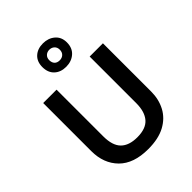

<svg xmlns="http://www.w3.org/2000/svg" viewBox="-276 -1145 1300 1300"><g transform="rotate(-45 373.5 -495.5)"><path d="M659 -252Q659 -178 627.5 -118.5Q596 -59 532 -24.5Q468 10 370 10Q231 10 159 -62.5Q87 -135 87 -254V-714H215V-267Q215 -179 255 -139Q295 -99 374 -99Q457 -99 494.5 -142.5Q532 -186 532 -268V-714H659ZM371 -777Q319 -777 287 -807Q255 -837 255 -890Q255 -942 287 -971.5Q319 -1001 371 -1001Q422 -1001 456.5 -971.5Q491 -942 491 -891Q491 -837 456.5 -807Q422 -777 371 -777ZM371 -839Q393 -839 407.5 -852.5Q422 -866 422 -890Q422 -913 407.5 -926.5Q393 -940 371 -940Q350 -940 335.5 -926.5Q321 -913 321 -890Q321 -866 334 -852.5Q347 -839 371 -839Z"/></g></svg>

Font: Noto Sans Ethiopic SemiBold
Style: Regular
Weight: 600
Designer: Monotype Design Team
Foundry: Monotype Imaging Inc.
Version: Version 2.102; ttfautohint (v1.8.4.7-5d5b)